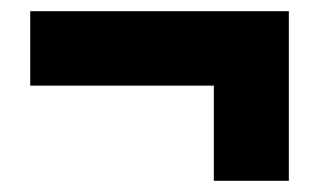

<svg xmlns="http://www.w3.org/2000/svg" viewBox="-20 -439 574 343"><path d="M34 -419V-286H362V-116H496V-419Z"/></svg>

Font: Noto Sans UI SemiCondensed Black
Style: Regular
Weight: 900
Width: 4
Designer: Monotype Design Team
Foundry: Monotype Imaging Inc.
Version: 1.001